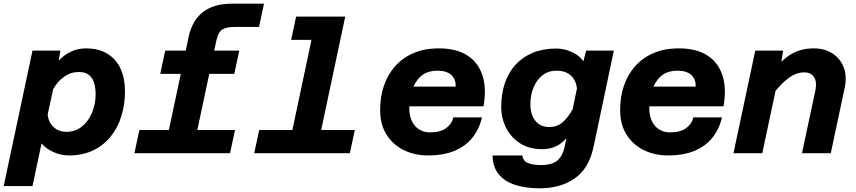

<svg xmlns="http://www.w3.org/2000/svg" viewBox="-69 -830 4639 1040"><path d="M395 -568Q466 -568 513.5 -538.5Q561 -509 584.5 -457Q608 -405 608 -336Q608 -263 588 -199.5Q568 -136 529 -88.5Q490 -41 433.5 -14.5Q377 12 304 12Q263 12 222.5 -5.5Q182 -23 156 -53L107 178H-49L107 -556H258L249 -501Q277 -532 315 -550Q353 -568 395 -568ZM291 -116Q339 -116 374.5 -144.5Q410 -173 429.5 -220Q449 -267 449 -320Q449 -351 441.5 -378.5Q434 -406 414 -423Q394 -440 357 -440Q315 -440 278.5 -414.5Q242 -389 219 -347L189 -209Q194 -167 221.5 -141.5Q249 -116 291 -116Z M819 0 953 -631Q972 -719 1030 -764.5Q1088 -810 1188 -810H1361L1334 -684H1203Q1160 -684 1137 -671.5Q1114 -659 1103 -611L973 0ZM799 -430 826 -556H1227L1200 -430ZM659 0 686 -126H1204L1177 0Z M1488 0 1645 -740H1801L1644 0ZM1308 0 1335 -126H1853L1826 0ZM1508 -614 1535 -740H1723L1696 -614Z M2249 12Q2177 12 2118 -17Q2059 -46 2024.5 -101Q1990 -156 1990 -235Q1990 -305 2010.5 -365.5Q2031 -426 2071.5 -471.5Q2112 -517 2171 -542.5Q2230 -568 2308 -568Q2404 -568 2463.5 -529Q2523 -490 2545 -419.5Q2567 -349 2550 -254H2110L2134 -361H2399Q2401 -399 2376.5 -423Q2352 -447 2301 -447Q2243 -447 2209.5 -416Q2176 -385 2162 -338Q2148 -291 2148 -243Q2148 -206 2161 -176.5Q2174 -147 2199.5 -130Q2225 -113 2260 -113Q2316 -113 2347.5 -136Q2379 -159 2386 -194H2542Q2527 -131 2490 -84.5Q2453 -38 2393 -13Q2333 12 2249 12Z M3091 -498 3106 -556H3256L3146 -34Q3121 83 3044 136.5Q2967 190 2854 190Q2779 190 2721.5 171.5Q2664 153 2632 113.5Q2600 74 2599 12H2761Q2763 41 2789.5 52.5Q2816 64 2859 64Q2923 64 2951 38.5Q2979 13 2989 -33L2999 -81Q2972 -51 2940.5 -36.5Q2909 -22 2868 -22Q2797 -22 2747.5 -54Q2698 -86 2672 -138Q2646 -190 2646 -250Q2646 -322 2666 -380.5Q2686 -439 2724.5 -480.5Q2763 -522 2818 -544.5Q2873 -567 2943 -567Q2987 -567 3028 -548.5Q3069 -530 3091 -498ZM2906 -142Q2950 -142 2980 -169Q3010 -196 3033 -239L3056 -350Q3052 -394 3023.5 -420.5Q2995 -447 2946 -447Q2900 -447 2868.5 -421.5Q2837 -396 2820.5 -355Q2804 -314 2804 -266Q2804 -209 2831 -175.5Q2858 -142 2906 -142Z M3549 12Q3477 12 3418 -17Q3359 -46 3324.5 -101Q3290 -156 3290 -235Q3290 -305 3310.5 -365.5Q3331 -426 3371.5 -471.5Q3412 -517 3471 -542.5Q3530 -568 3608 -568Q3704 -568 3763.5 -529Q3823 -490 3845 -419.5Q3867 -349 3850 -254H3410L3434 -361H3699Q3701 -399 3676.5 -423Q3652 -447 3601 -447Q3543 -447 3509.5 -416Q3476 -385 3462 -338Q3448 -291 3448 -243Q3448 -206 3461 -176.5Q3474 -147 3499.5 -130Q3525 -113 3560 -113Q3616 -113 3647.5 -136Q3679 -159 3686 -194H3842Q3827 -131 3790 -84.5Q3753 -38 3693 -13Q3633 12 3549 12Z M4275 0 4348 -342Q4357 -386 4340.5 -412Q4324 -438 4288 -438Q4246 -438 4206 -410Q4166 -382 4114 -316L4120 -447Q4171 -512 4222.5 -540Q4274 -568 4338 -568Q4397 -568 4439.5 -541Q4482 -514 4501 -465.5Q4520 -417 4506 -352L4431 0ZM3904 0 4022 -556H4173L4157 -456L4060 0Z"/></svg>

Font: Azeret Mono Thin
Style: Bold Italic
Weight: 700
Italic angle: -12°
Version: Version 1.002